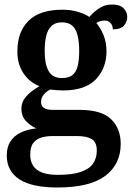

<svg xmlns="http://www.w3.org/2000/svg" viewBox="-20 -591 592 851"><path d="M234 240Q121 240 65.5 203.5Q10 167 10 98Q10 61 26 36Q42 11 72 -3.5Q102 -18 141 -22Q117 -32 96 -53.5Q75 -75 75 -109Q75 -140 96.5 -164Q118 -188 155 -209Q111 -226 84 -266Q57 -306 57 -363Q57 -450 106.5 -499Q156 -548 258 -548Q294 -548 325.5 -538.5Q357 -529 376 -516Q397 -540 421.5 -555.5Q446 -571 477 -571Q511 -571 527.5 -554.5Q544 -538 544 -516Q544 -495 530 -478Q516 -461 480 -461Q480 -478 470 -489Q460 -500 444 -500Q434 -500 424 -497Q414 -494 407 -489Q426 -467 439 -435Q452 -403 452 -364Q452 -289 405 -239.5Q358 -190 258 -190Q247 -190 229.5 -191.5Q212 -193 202 -194Q186 -186 174 -172Q162 -158 162 -138Q162 -122 174.5 -113Q187 -104 215 -104H333Q429 -104 472 -63Q515 -22 515 47Q515 137 446.5 188.5Q378 240 234 240ZM236 184Q300 184 338 171Q376 158 392.5 134Q409 110 409 76Q409 39 386.5 25.5Q364 12 320 12H211Q188 12 165.5 18Q143 24 128.5 41.5Q114 59 114 95Q114 123 126.5 143Q139 163 166 173.5Q193 184 236 184ZM255 -245Q285 -245 301.5 -258.5Q318 -272 324.5 -299Q331 -326 331 -365Q331 -405 324 -433.5Q317 -462 300.5 -477Q284 -492 254 -492Q226 -492 209 -476.5Q192 -461 185 -432.5Q178 -404 178 -364Q178 -307 195.5 -276Q213 -245 255 -245Z"/></svg>

Font: Noto Serif Gujarati SemiBold
Style: Regular
Weight: 600
Version: Version 2.102